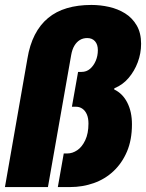

<svg xmlns="http://www.w3.org/2000/svg" viewBox="-23 -757 591 777"><path d="M-3 0 88 -520Q97 -575 118 -616Q139 -657 171.5 -684Q204 -711 248 -724Q292 -737 347 -737Q383 -737 418.5 -729Q454 -721 483 -703Q512 -685 530 -654.5Q548 -624 548 -580Q548 -541 534.5 -505Q521 -469 497 -441Q473 -413 440 -400L439 -395Q473 -379 492 -342Q511 -305 511 -254Q511 -191 491 -144Q471 -97 436.5 -64.5Q402 -32 356.5 -16Q311 0 261 0H211L235 -136H250Q270 -136 289.5 -149Q309 -162 322 -189.5Q335 -217 335 -257Q335 -279 328.5 -294Q322 -309 310.5 -317Q299 -325 285 -325H268L293 -466H307Q327 -466 341.5 -478.5Q356 -491 364.5 -511Q373 -531 373 -554Q373 -577 361.5 -590Q350 -603 330 -603Q313 -603 300 -595Q287 -587 278 -572Q269 -557 265 -534L171 0Z"/></svg>

Font: Archivo Condensed Black
Style: Italic
Weight: 900
Width: 3
Italic angle: -10°
Designer: Hector Gatti
Foundry: Omnibus-Type
Version: Version 2.001